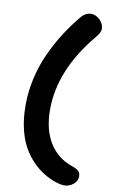

<svg xmlns="http://www.w3.org/2000/svg" viewBox="-113 -909 708 1188"><g transform="rotate(10 241.5 -315.0)"><path d="M378.9 222.2Q350.1 222.2 304.2 204.1Q251.5 182.1 208.5 147Q165.5 111.8 130.9 60.5Q96.2 9.3 77.1 -63.5Q58.1 -136.2 58.1 -225.1Q58.1 -309.6 76.9 -393.6Q95.7 -477.5 129.9 -552.2Q164.1 -627 204.8 -691.4Q245.6 -755.9 295.9 -816.9Q324.2 -852.1 360.8 -852.1Q391.1 -852.1 416 -826.9Q440.9 -801.8 440.9 -772Q440.9 -758.8 434.3 -746.1Q427.7 -733.4 412.1 -714.8Q211.9 -473.6 211.9 -225.1Q211.9 -100.1 262.7 -17.6Q313.5 64.9 405.8 96.2Q436.5 106.9 448.7 118.9Q460.9 130.9 460.9 150.9Q460.9 181.6 435.5 201.9Q410.2 222.2 378.9 222.2Z"/></g></svg>

Font: Shantell Sans Bouncy
Style: Bold
Weight: 700
Designer: Stephen Nixon, Anya Danilova, Shantell Martin
Foundry: Arrow Type
Version: Version 1.006;[9816181b4]